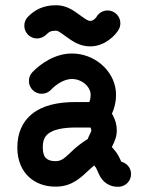

<svg xmlns="http://www.w3.org/2000/svg" viewBox="-20 -711 561 736"><path d="M350.1 -646.5C348.1 -643.1 338.9 -630.9 325.7 -630.9C316.9 -630.9 307.6 -637.7 286.6 -652.8C257.3 -674.8 231.4 -690.9 194.8 -690.9C146 -690.9 113.8 -673.8 86.9 -646.5C78.1 -637.2 73.2 -625.5 73.2 -612.3C73.2 -585.4 95.2 -563.5 122.1 -563.5C135.7 -563.5 148.9 -569.8 157.2 -578.1C168.5 -589.8 176.3 -593.3 194.8 -593.3C201.7 -593.3 209.5 -588.4 229 -573.7C259.3 -551.8 286.1 -533.2 325.7 -533.2C382.3 -533.2 422.9 -576.2 435.1 -597.7C439 -604.5 441.4 -613.3 441.4 -622.1C441.4 -648.9 419.4 -670.9 392.6 -670.9C374.5 -670.9 358.4 -661.1 350.1 -646.5ZM46.4 -145.5C46.4 -91.3 66.9 -54.2 91.8 -31.7C114.7 -10.7 149.9 5.4 195.8 4.4C257.3 3.9 291 -31.2 326.7 -64.5L340.8 -76.7C342.3 -75.2 343.8 -73.7 345.2 -71.8C347.7 -69.3 352.1 -60.1 359.4 -43C373.5 -11.7 401.9 7.3 437 4.9C462.9 2.9 482.4 -18.1 482.4 -43.9C482.4 -69.3 463.9 -86.4 444.8 -91.3C437 -108.9 429.7 -123.5 418.5 -136.2L408.7 -147.5L411.1 -152.3C419.9 -169.9 427.7 -187.5 427.7 -210.9C427.7 -232.4 422.4 -250.5 413.1 -268.1L409.2 -275.4L415 -290C420.9 -305.7 427.2 -334.5 423.8 -364.3C415.5 -440.4 343.3 -505.9 255.4 -505.9C191.9 -505.9 136.2 -467.8 104 -434.1C95.7 -425.3 90.8 -413.6 90.8 -400.4C90.8 -373.5 112.8 -351.6 139.6 -351.6C153.8 -351.6 166 -356.9 175.3 -366.7C195.8 -388.7 227.1 -408.2 255.4 -408.2C293.5 -408.2 323.7 -380.9 327.1 -353.5C328.1 -342.3 326.2 -330.6 324.2 -325.2L322.3 -319.8H269.5C201.2 -319.8 143.6 -307.1 103 -274.4C65.4 -244.6 46.4 -199.7 46.4 -145.5ZM144 -145.5C144 -172.4 151.4 -188 164.6 -198.2C182.1 -212.9 217.8 -222.2 269.5 -222.2H326.7C329.6 -216.8 330.1 -214.8 330.1 -210.9C330.1 -209 329.6 -207 324.2 -196.3C321.8 -191.4 318.8 -185.1 316.4 -178.2C295.9 -165.5 273.9 -148.9 260.3 -135.7C230 -107.4 218.3 -93.8 194.8 -93.3C176.3 -92.8 164.6 -97.2 157.2 -104C149.4 -110.8 144 -123.5 144 -145.5Z"/></svg>

Font: Velvelyne Book
Style: Bold
Weight: 700
Designer: Manon Van der Borght et Mariel Nils
Foundry: Velvetyne
Version: Version 1.070;Glyphs 3.3.1 (3343)